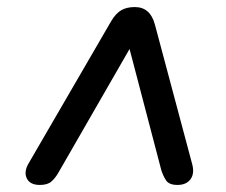

<svg xmlns="http://www.w3.org/2000/svg" viewBox="-20 -656 640 544"><path d="M93 -132Q65 -132 56 -150.5Q47 -169 61 -193L295 -596Q308 -618 323.5 -627Q339 -636 362 -636Q406 -636 419 -586L524 -193Q532 -165 520 -148.5Q508 -132 483 -132Q459 -132 450.5 -145Q442 -158 437 -174L328 -590H389L145 -166Q137 -152 126 -142Q115 -132 93 -132Z"/></svg>

Font: Nunito Variable Extra Light
Style: Italic
Weight: 200
Italic angle: -9°
Designer: Vernon Adams
Foundry: Vernon Adams
Version: Version 3.602